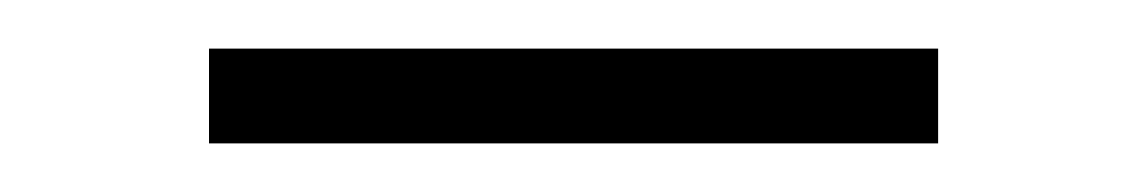

<svg xmlns="http://www.w3.org/2000/svg" viewBox="-20 -725 472 79"><path d="M66 -666H366V-705H66Z"/></svg>

Font: Iosevka Sparkle Extralight
Style: Regular
Weight: 200
Designer: Belleve Invis
Foundry: Belleve Invis
Version: Version 4.5.0; ttfautohint (v1.8.3)